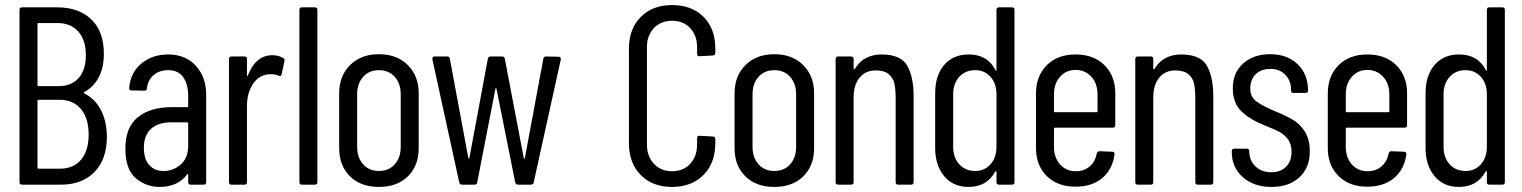

<svg xmlns="http://www.w3.org/2000/svg" viewBox="-20 -729 6008 758"><path d="M57 -10V-690Q57 -700 67 -700H206Q291 -700 340.5 -652.5Q390 -605 390 -517Q390 -462 370 -424Q350 -386 313 -366Q309 -363 313 -360Q355 -339 378 -295.5Q401 -252 402 -190Q402 -100 353 -50Q304 0 221 0H67Q57 0 57 -10ZM319 -511Q319 -571 289 -604.5Q259 -638 207 -638H132Q128 -638 128 -634V-393Q128 -389 132 -389H212Q262 -389 290.5 -421Q319 -453 319 -511ZM132 -63H216Q270 -63 300 -98.5Q330 -134 330 -198Q330 -262 299.5 -298.5Q269 -335 216 -335H132Q128 -335 128 -331V-67Q128 -63 132 -63Z M475 -142Q475 -227 524.5 -266.5Q574 -306 658 -306H719Q723 -306 723 -310V-350Q723 -396 703.5 -424Q684 -452 644 -452Q609 -452 586.5 -432.5Q564 -413 560 -381Q560 -371 550 -371L499 -372Q494 -372 491.5 -375Q489 -378 490 -382Q495 -442 538 -478Q581 -514 644 -514Q712 -514 753 -469.5Q794 -425 794 -354V-10Q794 0 784 0H733Q723 0 723 -10V-39Q723 -41 721.5 -42Q720 -43 719 -41Q683 9 609 9Q557 9 516 -25.5Q475 -60 475 -142ZM625 -54Q665 -54 694 -80Q723 -106 723 -154V-242Q723 -246 719 -246H656Q605 -246 576.5 -220.5Q548 -195 548 -146Q548 -100 569.5 -77Q591 -54 625 -54Z M884 -10V-496Q884 -506 894 -506H945Q955 -506 955 -496V-433Q955 -430 956.5 -429.5Q958 -429 959 -432Q990 -511 1055 -511Q1080 -511 1098 -500Q1105 -496 1103 -487L1092 -436Q1091 -431 1088 -429.5Q1085 -428 1080 -430Q1068 -436 1048 -436Q1006 -436 980.5 -400Q955 -364 955 -310V-10Q955 0 945 0H894Q884 0 884 -10Z M1162 -10V-690Q1162 -700 1172 -700H1223Q1233 -700 1233 -690V-10Q1233 0 1223 0H1172Q1162 0 1162 -10Z M1319 -144V-361Q1319 -429 1362 -472Q1405 -515 1476 -515Q1547 -515 1590 -472Q1633 -429 1633 -361V-144Q1633 -75 1590.5 -33Q1548 9 1476 9Q1404 9 1361.5 -33Q1319 -75 1319 -144ZM1562 -149V-357Q1562 -399 1538.5 -425.5Q1515 -452 1476 -452Q1437 -452 1413.5 -425.5Q1390 -399 1390 -357V-149Q1390 -107 1413.5 -80.5Q1437 -54 1476 -54Q1515 -54 1538.5 -80.5Q1562 -107 1562 -149Z M1793 -9 1687 -495V-497Q1687 -506 1696 -506H1745Q1755 -506 1756 -497L1829 -105Q1830 -103 1831 -103Q1832 -103 1833 -105L1906 -497Q1908 -506 1917 -506H1962Q1972 -506 1973 -497L2048 -104Q2049 -102 2050 -102Q2051 -102 2052 -104L2125 -497Q2127 -506 2136 -506L2185 -505Q2190 -505 2192.5 -502Q2195 -499 2194 -494L2087 -9Q2086 0 2076 0H2025Q2016 0 2014 -9L1940 -379Q1939 -382 1938 -382Q1937 -382 1936 -379L1864 -9Q1863 0 1853 0H1804Q1795 0 1793 -9Z M2463 -164V-537Q2463 -615 2509.5 -662Q2556 -709 2633 -709Q2711 -709 2757.5 -662.5Q2804 -616 2804 -537V-520Q2804 -510 2794 -510L2742 -507Q2732 -507 2732 -517V-542Q2732 -589 2705 -618Q2678 -647 2633 -647Q2589 -647 2561.5 -618Q2534 -589 2534 -542V-159Q2534 -112 2561.5 -82.5Q2589 -53 2633 -53Q2678 -53 2705 -82.5Q2732 -112 2732 -159V-183Q2732 -193 2742 -193L2794 -190Q2804 -190 2804 -180V-164Q2804 -85 2757 -38Q2710 9 2633 9Q2556 9 2509.5 -38Q2463 -85 2463 -164Z M2880 -144V-361Q2880 -429 2923 -472Q2966 -515 3037 -515Q3108 -515 3151 -472Q3194 -429 3194 -361V-144Q3194 -75 3151.5 -33Q3109 9 3037 9Q2965 9 2922.5 -33Q2880 -75 2880 -144ZM3123 -149V-357Q3123 -399 3099.5 -425.5Q3076 -452 3037 -452Q2998 -452 2974.5 -425.5Q2951 -399 2951 -357V-149Q2951 -107 2974.5 -80.5Q2998 -54 3037 -54Q3076 -54 3099.5 -80.5Q3123 -107 3123 -149Z M3279 -10V-496Q3279 -506 3289 -506H3340Q3350 -506 3350 -496V-459Q3350 -456 3351.5 -455.5Q3353 -455 3355 -457Q3372 -486 3399 -500Q3426 -514 3460 -514Q3537 -514 3562 -469Q3587 -424 3587 -348V-10Q3587 0 3577 0H3526Q3516 0 3516 -10V-339Q3516 -374 3511.5 -397Q3507 -420 3489.5 -435.5Q3472 -451 3437 -451Q3397 -451 3373.5 -422.5Q3350 -394 3350 -343V-10Q3350 0 3340 0H3289Q3279 0 3279 -10Z M3672 -145V-361Q3672 -431 3707.5 -472.5Q3743 -514 3804 -514Q3879 -514 3910 -452Q3911 -449 3912.5 -449.5Q3914 -450 3914 -453V-690Q3914 -700 3924 -700H3975Q3985 -700 3985 -690V-10Q3985 0 3975 0H3924Q3914 0 3914 -10V-51Q3914 -54 3912 -53.5Q3910 -53 3908 -50Q3875 9 3804 9Q3743 9 3707.5 -33.5Q3672 -76 3672 -145ZM3914 -150V-356Q3914 -399 3890.5 -425.5Q3867 -452 3830 -452Q3791 -452 3767 -425.5Q3743 -399 3743 -356V-150Q3743 -107 3767 -80.5Q3791 -54 3830 -54Q3867 -54 3890.5 -80.5Q3914 -107 3914 -150Z M4070 -145V-360Q4070 -429 4112.5 -471.5Q4155 -514 4226 -514Q4298 -514 4340.5 -471.5Q4383 -429 4383 -361V-235Q4383 -225 4373 -225H4145Q4141 -225 4141 -221V-149Q4141 -107 4165 -80Q4189 -53 4227 -53Q4260 -53 4282 -72Q4304 -91 4310 -123Q4313 -132 4321 -132L4371 -130Q4376 -130 4378.5 -127Q4381 -124 4380 -119Q4372 -60 4331.5 -26Q4291 8 4226 8Q4155 8 4112.5 -34Q4070 -76 4070 -145ZM4145 -286H4309Q4313 -286 4313 -290V-356Q4313 -399 4288.5 -426Q4264 -453 4226 -453Q4189 -453 4165 -426Q4141 -399 4141 -356V-290Q4141 -286 4145 -286Z M4462 -10V-496Q4462 -506 4472 -506H4523Q4533 -506 4533 -496V-459Q4533 -456 4534.5 -455.5Q4536 -455 4538 -457Q4555 -486 4582 -500Q4609 -514 4643 -514Q4720 -514 4745 -469Q4770 -424 4770 -348V-10Q4770 0 4760 0H4709Q4699 0 4699 -10V-339Q4699 -374 4694.5 -397Q4690 -420 4672.5 -435.5Q4655 -451 4620 -451Q4580 -451 4556.5 -422.5Q4533 -394 4533 -343V-10Q4533 0 4523 0H4472Q4462 0 4462 -10Z M4843 -130V-132Q4843 -142 4853 -142H4902Q4912 -142 4912 -132Q4912 -96 4936 -72.5Q4960 -49 4999 -49Q5036 -49 5057.5 -71Q5079 -93 5079 -130Q5079 -161 5064 -180Q5049 -199 5030 -209Q5011 -219 4970 -235Q4913 -258 4880 -290.5Q4847 -323 4847 -381Q4847 -442 4888 -478.5Q4929 -515 4994 -515Q5063 -515 5103.5 -475Q5144 -435 5144 -372Q5144 -362 5134 -362H5087Q5077 -362 5077 -372V-375Q5077 -410 5054.5 -433.5Q5032 -457 4995 -457Q4959 -457 4937.5 -436Q4916 -415 4916 -380Q4916 -346 4941 -328Q4966 -310 5011 -291Q5056 -273 5084.5 -256Q5113 -239 5132 -208.5Q5151 -178 5151 -131Q5151 -67 5110 -29Q5069 9 5000 9Q4930 9 4886.5 -29.5Q4843 -68 4843 -130Z M5222 -145V-360Q5222 -429 5264.5 -471.5Q5307 -514 5378 -514Q5450 -514 5492.5 -471.5Q5535 -429 5535 -361V-235Q5535 -225 5525 -225H5297Q5293 -225 5293 -221V-149Q5293 -107 5317 -80Q5341 -53 5379 -53Q5412 -53 5434 -72Q5456 -91 5462 -123Q5465 -132 5473 -132L5523 -130Q5528 -130 5530.5 -127Q5533 -124 5532 -119Q5524 -60 5483.5 -26Q5443 8 5378 8Q5307 8 5264.5 -34Q5222 -76 5222 -145ZM5297 -286H5461Q5465 -286 5465 -290V-356Q5465 -399 5440.5 -426Q5416 -453 5378 -453Q5341 -453 5317 -426Q5293 -399 5293 -356V-290Q5293 -286 5297 -286Z M5608 -145V-361Q5608 -431 5643.5 -472.5Q5679 -514 5740 -514Q5815 -514 5846 -452Q5847 -449 5848.5 -449.5Q5850 -450 5850 -453V-690Q5850 -700 5860 -700H5911Q5921 -700 5921 -690V-10Q5921 0 5911 0H5860Q5850 0 5850 -10V-51Q5850 -54 5848 -53.5Q5846 -53 5844 -50Q5811 9 5740 9Q5679 9 5643.5 -33.5Q5608 -76 5608 -145ZM5850 -150V-356Q5850 -399 5826.5 -425.5Q5803 -452 5766 -452Q5727 -452 5703 -425.5Q5679 -399 5679 -356V-150Q5679 -107 5703 -80.5Q5727 -54 5766 -54Q5803 -54 5826.5 -80.5Q5850 -107 5850 -150Z"/></svg>

Font: Barlow Condensed
Style: Regular
Weight: 400
Width: 3
Designer: Jeremy Tribby
Foundry: Tribby Type
Version: Version 1.500